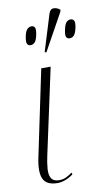

<svg xmlns="http://www.w3.org/2000/svg" viewBox="-91 -850 505 905"><g transform="rotate(-10 161.0 -397.5)"><path d="M110 10Q57 10 41.5 -23Q26 -56 41 -126L127 -536H172L84 -128Q76 -92 74 -63.5Q72 -35 82 -18.5Q92 -2 120 -2Q138 -2 152.5 -9Q167 -16 182 -27L185 -19Q171 -7 150 1.5Q129 10 110 10ZM164 -606 156 -608 210 -783Q217 -805 234 -804.5Q251 -804 264 -792L262 -783ZM97 -652Q86 -652 81 -661Q76 -670 81 -696Q86 -721 95 -730Q104 -739 115 -739Q127 -739 131.5 -730Q136 -721 131 -696Q126 -670 117 -661Q108 -652 97 -652ZM284 -652Q273 -652 268 -661Q263 -670 269 -696Q274 -721 282.5 -730Q291 -739 303 -739Q314 -739 319 -730Q324 -721 319 -696Q313 -670 304.5 -661Q296 -652 284 -652Z"/></g></svg>

Font: Noto Serif Display ExtraLight
Style: Italic
Weight: 200
Italic angle: -12°
Designer: Monotype Design Team
Foundry: Monotype Imaging Inc.
Version: Version 2.009